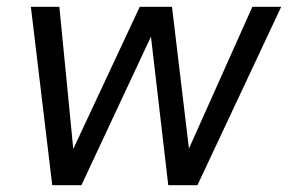

<svg xmlns="http://www.w3.org/2000/svg" viewBox="-20 -546 849 566"><path d="M134 0 71 -526H155L196 -107L392 -526H487L537 -108L724 -526H809L562 0H476L425 -438L220 0Z"/></svg>

Font: DM Sans 9pt
Style: Italic
Weight: 400
Italic angle: -10°
Designer: Colophon Foundry, Jonny Pinhorn
Foundry: Colophon Foundry
Version: Version 4.004